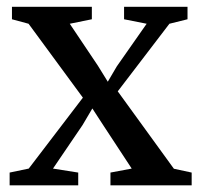

<svg xmlns="http://www.w3.org/2000/svg" viewBox="-20 -558 605 578"><path d="M66.5 -50.5 229.5 -264 66 -486.5 16 -500V-537.5H256.5V-500L190 -486.5L274.5 -360.5L304.5 -312L331.5 -358L421.5 -486.5L353.5 -500V-537.5H544.5V-500L490 -486.5L334.5 -283L503.5 -50L557 -38.5V0H312.5V-38.5L376.5 -50.5L292.5 -178.5L258 -231.5L228.5 -181.5L139.5 -50.5L215.5 -38.5V0H9V-38.5Z"/></svg>

Font: Merriweather 60pt
Style: Regular
Weight: 400
Version: Version 2.100